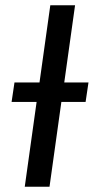

<svg xmlns="http://www.w3.org/2000/svg" viewBox="-20 -709 356 729"><path d="M305 -322H213L168 0H74L119 -322H24L35 -396H130L171 -689H265L224 -396H316Z"/></svg>

Font: Fira Sans
Style: Italic
Weight: 400
Italic angle: -8°
Designer: bBox Type GmbH & Carrois Corporate GbR & Edenspiekermann AG
Foundry: bBox Type GmbH & Carrois Corporate GbR & Edenspiekermann AG
Version: Version 4.301